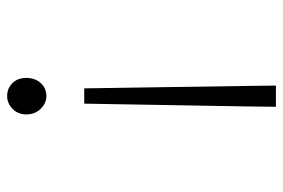

<svg xmlns="http://www.w3.org/2000/svg" viewBox="-148 -439 796 540"><g transform="rotate(-90 250.0 -169.0)"><path d="M219.7 209 220.7 125 228.5 -330.1H271.5L278.3 125L279.3 209ZM250 -436.5Q229.5 -436.5 213.9 -452.6Q198.2 -468.8 198.2 -493.2Q198.2 -516.6 213.9 -531.7Q229.5 -546.9 250 -546.9Q271.5 -546.9 286.1 -532.2Q300.8 -517.6 300.8 -493.2Q300.8 -467.8 286.1 -452.1Q271.5 -436.5 250 -436.5Z"/></g></svg>

Font: GenEi Gothic M Light
Style: Regular
Weight: 300
Designer: o_tamon (Modified); [Source Han Sans]
Ryoko NISHIZUKA  (kana & ideographs); Paul D. Hunt (Latin, Greek & Cyrillic); Wenl
Version: Version 1.1a;Original Version 1.004